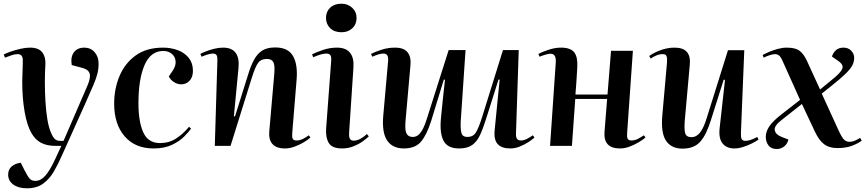

<svg xmlns="http://www.w3.org/2000/svg" viewBox="-28 -787 4670 1036"><path d="M307 50Q286 98 262.5 138.5Q239 179 204.5 204Q170 229 117 229Q72 229 44 209Q16 189 16 155Q16 128 34.5 111.5Q53 95 84 91L104 131Q123 168 133.5 178.5Q144 189 163 189Q192 189 217 160.5Q242 132 270 71L303 0H269Q225 0 193.5 -16.5Q162 -33 141 -70Q118 -110 105 -183Q92 -256 92 -347Q92 -361 93 -384Q94 -407 94.5 -428.5Q95 -450 95 -462Q95 -495 67 -495Q52 -495 33.5 -488.5Q15 -482 -1 -476L-8 -493Q5 -500 29.5 -508.5Q54 -517 82 -523.5Q110 -530 134 -530Q180 -530 199.5 -505Q219 -480 217 -441Q216 -425 215 -399Q214 -373 214 -346Q214 -295 217 -242Q220 -189 227.5 -143.5Q235 -98 248 -69Q259 -44 269.5 -35.5Q280 -27 295 -27H315L443 -323Q462 -367 456 -389Q450 -411 419 -420L359 -436Q352 -480 371 -505Q390 -530 427 -530Q461 -530 482.5 -505.5Q504 -481 504 -444Q504 -415 497.5 -389Q491 -363 475 -326Q459 -289 432 -228Z M852 -530Q895 -530 932 -516Q969 -502 991 -474Q1013 -446 1013 -405Q1013 -371 995 -351.5Q977 -332 950 -332Q929 -332 910 -344.5Q891 -357 883 -375L903 -404Q922 -432 919.5 -457Q917 -482 898.5 -497Q880 -512 853 -512Q785 -512 752 -436Q719 -360 719 -230Q719 -131 745 -73Q771 -15 835 -15Q884 -15 922 -39.5Q960 -64 992 -103L1003 -93Q991 -76 966 -50.5Q941 -25 900 -5.5Q859 14 801 14Q701 14 644.5 -51.5Q588 -117 588 -228Q588 -308 617 -377Q646 -446 704.5 -488Q763 -530 852 -530Z M1647 -45Q1634 -33 1611.5 -19.5Q1589 -6 1562 4Q1535 14 1510 14Q1463 14 1442 -10Q1421 -34 1425 -78L1452 -389Q1456 -434 1447 -451.5Q1438 -469 1412 -469Q1380 -469 1364.5 -447.5Q1349 -426 1330 -365L1216 0H1131L1145 -460Q1146 -479 1141 -488.5Q1136 -498 1120 -498Q1110 -498 1094.5 -493.5Q1079 -489 1060 -481L1053 -496Q1063 -502 1083.5 -510Q1104 -518 1128.5 -524Q1153 -530 1175 -530Q1223 -530 1243.5 -502Q1264 -474 1259 -421L1234 -160L1240 -159L1310 -382Q1325 -432 1343 -465Q1361 -498 1387.5 -514.5Q1414 -531 1457 -531Q1527 -531 1553.5 -484Q1580 -437 1572 -352L1549 -71Q1547 -49 1551 -39Q1555 -29 1573 -29Q1590 -29 1607.5 -38Q1625 -47 1638 -57Z M1731 -691Q1731 -724 1753.5 -745.5Q1776 -767 1814 -767Q1849 -767 1872.5 -745Q1896 -723 1896 -690Q1896 -656 1873 -634.5Q1850 -613 1815 -613Q1776 -613 1753.5 -635Q1731 -657 1731 -691ZM1759 -458Q1761 -479 1755 -488.5Q1749 -498 1733 -498Q1707 -498 1662 -478L1656 -494Q1678 -505 1714.5 -517.5Q1751 -530 1790 -530Q1839 -530 1861 -502Q1883 -474 1879 -422L1856 -75Q1854 -50 1859.5 -39Q1865 -28 1881 -28Q1898 -28 1916.5 -38Q1935 -48 1952 -64L1962 -51Q1951 -40 1929.5 -24.5Q1908 -9 1879 2.5Q1850 14 1818 14Q1763 14 1745.5 -16.5Q1728 -47 1732 -97Z M1974 -496Q1994 -507 2030 -518.5Q2066 -530 2103 -530Q2152 -530 2171.5 -504.5Q2191 -479 2187 -438L2160 -133Q2156 -83 2166 -65.5Q2176 -48 2199 -48Q2213 -48 2225.5 -56Q2238 -64 2251 -86.5Q2264 -109 2278 -155L2393 -517H2484L2458 -132Q2456 -90 2462 -69Q2468 -48 2494 -48Q2524 -48 2539 -71Q2554 -94 2573 -154L2686 -517H2771L2756 -61Q2756 -29 2782 -29Q2799 -29 2816 -38Q2833 -47 2847 -57L2856 -45Q2843 -33 2822 -19.5Q2801 -6 2776 4Q2751 14 2726 14Q2679 14 2657.5 -9.5Q2636 -33 2641 -84L2668 -357L2662 -358L2594 -143Q2578 -92 2561.5 -57Q2545 -22 2519 -4Q2493 14 2450 14Q2387 14 2365.5 -27Q2344 -68 2351 -146Q2356 -198 2361.5 -251Q2367 -304 2373 -356L2367 -358L2299 -136Q2275 -60 2244 -23Q2213 14 2151 14Q2090 14 2061 -29Q2032 -72 2040 -163L2066 -456Q2068 -476 2062.5 -487Q2057 -498 2041 -498Q2029 -498 2014 -493.5Q1999 -489 1981 -481Z M3248 -253H3076L3058 0H2940L2971 -453Q2973 -497 2943 -497Q2924 -497 2883 -481L2877 -496Q2895 -506 2930.5 -518Q2966 -530 2999 -530Q3051 -530 3070.5 -504.5Q3090 -479 3087 -426Q3085 -388 3082.5 -351Q3080 -314 3077 -277H3250L3269 -513H3387L3356 -71Q3354 -49 3358.5 -39Q3363 -29 3380 -29Q3397 -29 3414.5 -38Q3432 -47 3446 -57L3455 -45Q3441 -33 3418.5 -19.5Q3396 -6 3369.5 4Q3343 14 3317 14Q3226 14 3234 -78Z M3475 -485Q3500 -503 3537 -516.5Q3574 -530 3612 -530Q3703 -530 3694 -438L3668 -149Q3663 -97 3668 -72Q3673 -47 3703 -47Q3730 -47 3749.5 -72Q3769 -97 3785 -149L3900 -516H3988L3970 -71Q3969 -48 3973.5 -37.5Q3978 -27 3995 -27Q4019 -27 4058 -48L4065 -34Q4051 -24 4029 -13Q4007 -2 3982 6Q3957 14 3935 14Q3892 14 3870.5 -13.5Q3849 -41 3855 -95L3884 -356L3877 -357L3809 -142Q3784 -60 3750.5 -22.5Q3717 15 3655 15Q3594 15 3565.5 -28Q3537 -71 3546 -167L3571 -450Q3573 -473 3568.5 -484Q3564 -495 3548 -495Q3530 -495 3513 -487.5Q3496 -480 3483 -471Z M4397 -304 4459 -355Q4506 -392 4516 -414Q4526 -436 4498 -456L4461 -482Q4467 -502 4482.5 -516Q4498 -530 4523 -530Q4550 -530 4565.5 -513Q4581 -496 4581 -475Q4581 -454 4571.5 -435Q4562 -416 4535 -389.5Q4508 -363 4455 -321L4406 -282L4497 -83Q4514 -46 4526 -34Q4538 -22 4555 -22Q4572 -22 4586 -28.5Q4600 -35 4613 -43L4622 -28Q4600 -12 4568 0Q4536 12 4491 12Q4446 12 4418.5 -9Q4391 -30 4369 -77L4299 -226L4190 -140Q4148 -108 4152.5 -84.5Q4157 -61 4188 -49L4226 -34Q4221 -11 4203.5 3Q4186 17 4163 17Q4133 17 4118.5 -2.5Q4104 -22 4104 -48Q4104 -77 4123.5 -106Q4143 -135 4194 -174L4289 -248L4196 -455Q4185 -481 4175 -488Q4165 -495 4154 -495Q4143 -495 4124.5 -489Q4106 -483 4093 -476L4087 -490Q4099 -497 4121 -506.5Q4143 -516 4168.5 -523Q4194 -530 4217 -530Q4265 -530 4287 -512.5Q4309 -495 4325 -461Z"/></svg>

Font: Literata 72pt SemiBold
Style: Italic
Weight: 600
Italic angle: -2°
Designer: Latin by Veronika Burian and Jose Scaglione. Greek by Irene Vlachou. Cyrillic by Vera Evstafieva
Foundry: TypeTogether
Version: Version 3.002